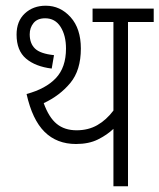

<svg xmlns="http://www.w3.org/2000/svg" viewBox="-20 -652 558 672"><path d="M428 -575V0H377V-201Q355 -180 323 -164Q291 -148 246 -148Q179 -148 136 -190.5Q93 -233 73 -323Q140 -341 175.5 -378.5Q211 -416 211 -482Q211 -528 192 -558Q173 -588 138 -588Q111 -588 97.5 -571.5Q84 -555 84 -532Q84 -500 102.5 -482Q121 -464 169 -459L161 -412Q104 -419 71 -447Q38 -475 38 -531Q38 -578 67 -605Q96 -632 140 -632Q191 -632 227 -592Q263 -552 263 -482Q263 -406 226 -361.5Q189 -317 133 -291Q151 -241 178.5 -218.5Q206 -196 248 -196Q289 -196 320.5 -214Q352 -232 377 -265V-575H304V-622H518V-575Z"/></svg>

Font: Noto Sans Condensed Light
Style: Regular
Weight: 300
Width: 3
Designer: Monotype Design Team
Foundry: Monotype Imaging Inc.
Version: Version 2.013; ttfautohint (v1.8.4.7-5d5b)